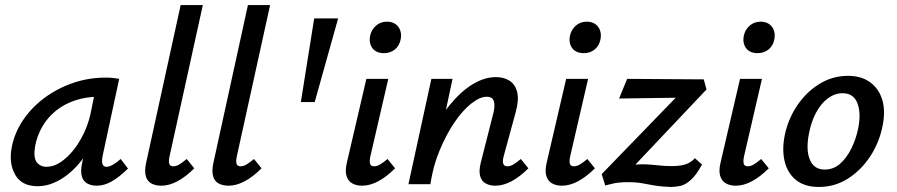

<svg xmlns="http://www.w3.org/2000/svg" viewBox="-20 -731 3558 762"><path d="M129 8Q66 8 40 -38Q14 -84 27 -149Q38 -204 71 -253.5Q104 -303 154.5 -341Q205 -379 267.5 -401Q330 -423 400 -423Q418 -423 430 -421.5Q442 -420 453 -418L387 -111Q379 -69 403 -69Q414 -69 428.5 -77.5Q443 -86 459 -100L488 -62Q452 -27 422.5 -10.5Q393 6 364 6Q342 6 326 -3Q310 -12 304.5 -32Q299 -52 306 -85L341 -243L389 -277Q374 -215 347 -162.5Q320 -110 284.5 -71.5Q249 -33 209 -12.5Q169 8 129 8ZM165 -69Q192 -69 219 -86.5Q246 -104 270 -133.5Q294 -163 312 -200.5Q330 -238 339 -278L360 -381L407 -344Q399 -346 390 -346.5Q381 -347 372 -347Q321 -347 278 -332.5Q235 -318 202.5 -292Q170 -266 148.5 -229.5Q127 -193 119 -149Q112 -105 126 -87Q140 -69 165 -69Z M620 6Q597 6 580.5 -3Q564 -12 558.5 -32.5Q553 -53 560 -85L697 -711H785L653 -111Q649 -93 651.5 -82Q654 -71 668 -71Q679 -71 691 -78Q703 -85 721 -100L751 -63Q717 -29 684 -11.5Q651 6 620 6Z M887 6Q864 6 847.5 -3Q831 -12 825.5 -32.5Q820 -53 827 -85L964 -711H1052L920 -111Q916 -93 918.5 -82Q921 -71 935 -71Q946 -71 958 -78Q970 -85 988 -100L1018 -63Q984 -29 951 -11.5Q918 6 887 6Z M1174 -326 1227 -658H1322L1229 -326Z M1417 6Q1394 6 1377.5 -3.5Q1361 -13 1355 -33.5Q1349 -54 1357 -87L1434 -418H1521L1450 -111Q1446 -93 1448.5 -82Q1451 -71 1465 -71Q1476 -71 1488 -78Q1500 -85 1518 -100L1548 -63Q1514 -29 1481 -11.5Q1448 6 1417 6ZM1503 -520Q1483 -520 1469.5 -529Q1456 -538 1450.5 -554Q1445 -570 1449 -589Q1454 -613 1472 -629Q1490 -645 1516 -645Q1536 -645 1549.5 -635.5Q1563 -626 1568.5 -610Q1574 -594 1570 -574Q1565 -549 1547 -534.5Q1529 -520 1503 -520Z M1946 6Q1924 6 1907.5 -3Q1891 -12 1885.5 -32.5Q1880 -53 1888 -85L1939 -286Q1945 -312 1940 -329.5Q1935 -347 1911 -347Q1885 -347 1851 -320.5Q1817 -294 1784.5 -246.5Q1752 -199 1725.5 -136Q1699 -73 1688 0H1625Q1649 -103 1685 -182Q1721 -261 1765.5 -315Q1810 -369 1856.5 -397Q1903 -425 1948 -425Q1980 -425 2002.5 -410.5Q2025 -396 2032.5 -365.5Q2040 -335 2027 -287L1979 -111Q1974 -93 1977 -82Q1980 -71 1994 -71Q2005 -71 2017 -78Q2029 -85 2047 -100L2077 -63Q2043 -29 2010 -11.5Q1977 6 1946 6ZM1601 0 1692 -418H1776L1687 0Z M2210 6Q2187 6 2170.5 -3.5Q2154 -13 2148 -33.5Q2142 -54 2150 -87L2227 -418H2314L2243 -111Q2239 -93 2241.5 -82Q2244 -71 2258 -71Q2269 -71 2281 -78Q2293 -85 2311 -100L2341 -63Q2307 -29 2274 -11.5Q2241 6 2210 6ZM2296 -520Q2276 -520 2262.5 -529Q2249 -538 2243.5 -554Q2238 -570 2242 -589Q2247 -613 2265 -629Q2283 -645 2309 -645Q2329 -645 2342.5 -635.5Q2356 -626 2361.5 -610Q2367 -594 2363 -574Q2358 -549 2340 -534.5Q2322 -520 2296 -520Z M2642 11Q2608 10 2582.5 6Q2557 2 2532 -3Q2507 -8 2473 -8Q2438 -8 2415 -3Q2392 2 2382 5L2368 -40L2710 -393L2729 -344L2437 -340L2469 -418L2773 -416L2784 -376L2449 -22L2395 -43Q2418 -55 2452.5 -67Q2487 -79 2528 -79Q2545 -79 2563.5 -77.5Q2582 -76 2601 -74Q2620 -72 2637 -72Q2674 -71 2697 -77.5Q2720 -84 2738 -103L2766 -78Q2744 -37 2722.5 -17.5Q2701 2 2681.5 6.5Q2662 11 2642 11Z M2900 6Q2877 6 2860.5 -3.5Q2844 -13 2838 -33.5Q2832 -54 2840 -87L2917 -418H3004L2933 -111Q2929 -93 2931.5 -82Q2934 -71 2948 -71Q2959 -71 2971 -78Q2983 -85 3001 -100L3031 -63Q2997 -29 2964 -11.5Q2931 6 2900 6ZM2986 -520Q2966 -520 2952.5 -529Q2939 -538 2933.5 -554Q2928 -570 2932 -589Q2937 -613 2955 -629Q2973 -645 2999 -645Q3019 -645 3032.5 -635.5Q3046 -626 3051.5 -610Q3057 -594 3053 -574Q3048 -549 3030 -534.5Q3012 -520 2986 -520Z M3230 11Q3174 11 3140 -16Q3106 -43 3094.5 -89Q3083 -135 3094 -192Q3107 -257 3143 -311Q3179 -365 3231.5 -397.5Q3284 -430 3345 -430Q3399 -430 3434 -404Q3469 -378 3482 -333Q3495 -288 3482 -228Q3469 -164 3433 -109.5Q3397 -55 3345 -22Q3293 11 3230 11ZM3253 -58Q3288 -58 3314.5 -81.5Q3341 -105 3359.5 -143Q3378 -181 3386 -222Q3398 -281 3383 -321Q3368 -361 3324 -361Q3293 -361 3265.5 -340.5Q3238 -320 3218.5 -283.5Q3199 -247 3190 -198Q3178 -135 3194.5 -96.5Q3211 -58 3253 -58Z"/></svg>

Font: Ysabeau Office SemiBold
Style: Italic
Weight: 600
Italic angle: -12°
Designer: Christian Thalmann (Catharsis Fonts)
Version: Version 2.001;gftools[0.9.30]; featfreeze: tnum,lnum,ss02